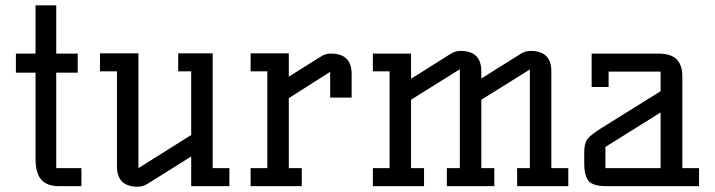

<svg xmlns="http://www.w3.org/2000/svg" viewBox="-20 -702 2696 724"><path d="M114 -682H192V-500H273V-428H192V-68H287V0H203Q157 0 135.5 -24.5Q114 -49 114 -104V-428H40V-500H114Z M421 -433H357V-501H502V-68L701 -193V-433H652V-501H782V-68H845V0H701V-112L535 -8Q519 2 499 2Q421 2 421 -75Z M1306 -334H1225V-431L1069 -332V-68H1118V0H925V-68H988V-433H925V-501H1069V-413L1192 -490Q1208 -500 1228 -500Q1306 -500 1306 -423Z M1795 -68H1844V0H1665V-68H1713L1714 -72V-441L1530 -326V-68H1579V0H1386V-68H1449V-433H1386V-500H1530V-405L1681 -500Q1697 -510 1717 -510Q1795 -510 1795 -433V-406L1945 -500Q1961 -510 1981 -510Q2059 -510 2059 -433V-68H2123V0H1930V-68H1978V-440L1795 -326Z M2553 -68H2616V0H2268Q2217 0 2200 -19Q2183 -38 2183 -88V-125Q2183 -161 2194.5 -177Q2206 -193 2251 -221L2471 -358V-432H2275V-374H2211V-500H2461Q2510 -500 2531.5 -478.5Q2553 -457 2553 -414ZM2471 -68V-278L2263 -148V-68Z"/></svg>

Font: Kelly Slab
Style: Regular
Weight: 400
Designer: Denis Masharov
Foundry: Denis Masharov
Version: Version 1.001